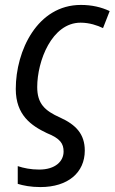

<svg xmlns="http://www.w3.org/2000/svg" viewBox="-20 -566 465 779"><path d="M144 193C256 193 324 134 324 45C324 -22 288 -60 224 -89C161 -117 131 -146 131 -213C131 -318 190 -474 307 -474C343 -474 375 -463 398 -452L425 -521C391 -537 353 -546 308 -546C132 -546 44 -361 44 -205C44 -99 107 -56 170 -26C225 -4 238 17 238 49C238 88 205 122 139 122C105 122 76 116 52 108V180C75 187 105 193 144 193Z"/></svg>

Font: Noto Sans SemiCondensed
Style: Italic
Weight: 400
Width: 4
Italic angle: -12°
Designer: Monotype Design Team
Foundry: Monotype Imaging Inc.
Version: Version 2.013